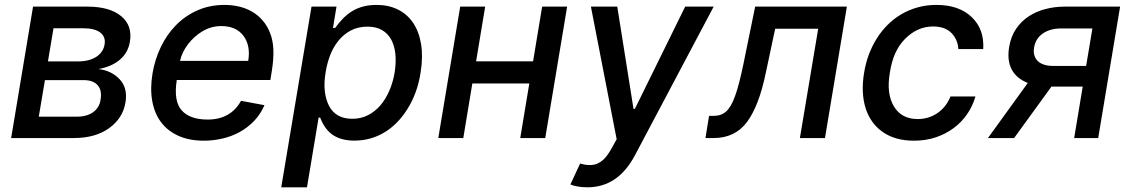

<svg xmlns="http://www.w3.org/2000/svg" viewBox="-20 -573 4694 797"><path d="M26.3 0 117.2 -545.5H343Q435 -545.5 483 -506Q530.5 -466.6 519.2 -399.9Q515.3 -375.7 504.1 -356.7Q492.9 -337.7 475.9 -323.7Q458.8 -309.7 436.8 -300.4Q414.8 -291.2 389.2 -286.2Q442.5 -280.2 476.6 -244Q511 -207.4 500.7 -147Q489.7 -82 433.2 -41.2Q376.1 0 286.9 0ZM141 -88.8H301.8Q321.7 -88.8 338.2 -93.8Q354.8 -98.7 367.2 -107.8Q379.6 -116.8 387.4 -129.8Q395.2 -142.8 397.4 -158.7Q404.1 -197.4 385.7 -218.9Q367.2 -240.4 327.4 -240.4H166.5ZM179 -318.2H306.1Q328.5 -318.2 347.1 -323.2Q365.8 -328.1 379.8 -337.2Q393.8 -346.2 402.7 -359.4Q411.6 -372.5 414.1 -388.5Q416.9 -404.1 412.3 -416.5Q407.7 -429 396.5 -437.7Q385.3 -446.4 367.9 -451Q350.5 -455.6 328.1 -455.6H202.1Z M613.3 -269.2Q622.9 -326.3 647.5 -377.8Q672.2 -429.3 710.2 -468.2Q748.2 -507.1 799.2 -529.8Q850.1 -552.6 912.3 -552.6Q943.5 -552.6 972.3 -545.8Q1001.1 -539.1 1025.6 -525Q1050.1 -511 1069.2 -489.3Q1088.4 -467.7 1100.5 -437.5Q1112.9 -407.3 1114.7 -368.3Q1116.5 -329.2 1108.3 -278.4L1102.3 -240.8H713.8Q699.9 -152.3 734.7 -114.3Q769.2 -76.7 841.6 -76.7Q937.5 -76.7 980.5 -154.5L1077.8 -136.4Q1061.4 -98.7 1034.8 -71Q1008.2 -43.3 975 -25Q941.8 -6.7 903.6 2.1Q865.4 11 826 11Q765.6 11 720.9 -9.1Q676.1 -29.1 648.6 -65.7Q621.1 -102.3 611.9 -154.1Q602.6 -206 613.3 -269.2ZM727.3 -320.3H1010.3Q1021 -383.2 990.8 -424Q960.6 -464.8 898.4 -464.8Q856.9 -464.8 821 -443.5Q802.9 -432.9 787.5 -418.9Q772 -404.8 759.9 -388.8Q747.9 -372.9 739.5 -355.5Q731.2 -338.1 727.3 -320.3Z M1273.1 -545.5H1376.8L1362.2 -457H1371.1Q1387.8 -480.1 1405.5 -497.9Q1423.3 -515.6 1443.9 -527.9Q1464.5 -540.1 1489 -546.3Q1513.5 -552.6 1543.7 -552.6Q1592.7 -552.6 1631.4 -533.6Q1670.1 -514.6 1694.6 -478.5Q1719.1 -442.5 1727.8 -390.3Q1736.5 -338.1 1725.9 -271.7Q1718.8 -226.6 1705.1 -189.6Q1691.4 -152.7 1671.2 -120.4Q1630.3 -55.4 1574 -22.4Q1517.8 10.7 1450.6 10.7Q1397.7 10.7 1363.1 -11.9Q1328.5 -34.4 1308.9 -84.9H1302.6L1254.3 204.5H1147.4ZM1345.9 -133.5Q1373.9 -79.9 1442.5 -79.9Q1477.6 -79.9 1506.9 -94.6Q1536.2 -109.4 1558.6 -135.3Q1581 -161.2 1596.2 -196.6Q1611.5 -231.9 1618.3 -272.7Q1624.6 -313.2 1621.3 -348Q1617.9 -382.8 1604.2 -408.2Q1590.6 -433.6 1566.1 -448Q1541.5 -462.4 1505.7 -462.4Q1465.6 -462.4 1435.4 -446Q1405.2 -429.7 1383.9 -402.9Q1362.6 -376.1 1349.8 -342Q1337 -307.9 1331.7 -272.7Q1317.5 -188.9 1345.9 -133.5Z M1890.3 -545.5H1994L1956.3 -318.5H2192.8L2230.5 -545.5H2334.2L2243.3 0H2139.6L2177.2 -226.6H1940.7L1903.1 0H1799.4Z M2388.1 105.8Q2410.2 112.2 2428.3 112.2Q2445.7 112.2 2459.2 106.4Q2472.7 100.5 2483.5 90.7Q2494.3 81 2503.2 68Q2512.1 55 2519.9 40.8L2539.8 5L2432.9 -545.5H2542.3L2609.7 -121.1H2615.4L2824.2 -545.5H2942.5L2615.4 72.1Q2545.1 204.5 2418.7 204.5Q2394.9 204.5 2375.9 200.8Q2356.9 197.1 2347.7 192.8Z M2923.3 -92H2942.5Q2973.7 -92 2994 -110.1Q3004.3 -119.3 3013.5 -134.9Q3022.7 -150.6 3031.2 -174Q3039.8 -197.4 3048.1 -229.6Q3056.5 -261.7 3065.3 -304L3114.7 -545.5H3495.4L3404.5 0H3300.4L3376.4 -453.8H3197.8L3158.4 -268.5Q3130.3 -133.2 3081 -66.8Q3031.2 0 2942.5 0H2908.4Z M3566.8 -270.2Q3572.8 -308.6 3585.9 -344.5Q3599.1 -380.3 3618.6 -411.8Q3638.1 -443.2 3663.9 -469.1Q3689.6 -495 3720.9 -513.5Q3752.1 -532 3788.9 -542.3Q3825.6 -552.6 3866.8 -552.6Q3960.6 -552.6 4013.1 -502.5Q4066.4 -452.1 4061.4 -369.3H3958.1Q3956 -408.4 3930 -435.4Q3903.4 -463.1 3853.3 -463.1Q3788 -463.1 3737.2 -411.9Q3711.6 -386 3696.4 -352.1Q3681.1 -318.2 3674 -272.7Q3666.2 -226.9 3670.5 -192.5Q3674.7 -158 3690.7 -131.4Q3721.9 -78.8 3789.8 -78.8Q3812.5 -78.8 3833.3 -85.2Q3854 -91.6 3871.6 -103.7Q3889.2 -115.8 3903.1 -133.2Q3916.9 -150.6 3925.4 -172.6H4029.1Q4017.8 -132.8 3994.7 -99.3Q3971.6 -65.7 3938.6 -41.2Q3905.5 -16.7 3864 -2.8Q3822.4 11 3774.1 11Q3695.3 11 3644.2 -25.2Q3618.6 -43 3600.7 -68.2Q3582.7 -93.4 3573 -124.6Q3563.2 -155.9 3561.6 -192.6Q3560 -229.4 3566.8 -270.2Z M4246.4 -228.7Q4199.2 -247.2 4179.5 -285Q4159.8 -322.8 4169 -377.8Q4176.1 -421.5 4197.6 -453.1Q4219.1 -484.7 4250.2 -505.1Q4281.2 -525.6 4319.8 -535.5Q4358.3 -545.5 4399.1 -545.5H4629.6L4538.7 0H4438.9L4474.4 -213.4H4344.5L4189.6 0H4081ZM4350.9 -299.4H4488.6L4514.6 -454.9H4383.9Q4360.4 -454.9 4341.3 -449.2Q4322.1 -443.5 4307.7 -433.2Q4293.3 -422.9 4284.4 -408.6Q4275.6 -394.2 4272.7 -376.4Q4269.5 -359 4273.3 -344.8Q4277 -330.6 4286.9 -320.5Q4296.9 -310.4 4313 -304.9Q4329.2 -299.4 4350.9 -299.4Z"/></svg>

Font: Inter P Medium
Style: Italic
Weight: 500
Italic angle: 9.39999°
Designer: Rasmus Andersson
Foundry: rsms
Version: Version 3.018;git-588b23468